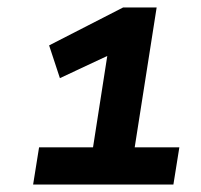

<svg xmlns="http://www.w3.org/2000/svg" viewBox="-20 -725 540 516"><path d="M69 -229 85 -329H230L271 -592L316 -597L141 -515L112 -603L311 -705H401L342 -329H462L446 -229Z"/></svg>

Font: Nunito Sans 6pt ExtraBold
Style: Italic
Weight: 800
Italic angle: -9°
Version: Version 3.101;gftools[0.9.27]